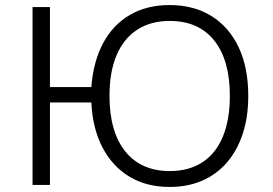

<svg xmlns="http://www.w3.org/2000/svg" viewBox="-20 -733 1082 761"><path d="M652 8Q561 8 493.5 -32.5Q426 -73 386.5 -148Q347 -223 342 -327H178V0H109V-705H178V-388H342Q350 -490 389 -562.5Q428 -635 495 -674Q562 -713 652 -713Q748 -713 818 -669.5Q888 -626 926 -545.5Q964 -465 964 -353Q964 -269 942 -202.5Q920 -136 879.5 -89Q839 -42 781.5 -17Q724 8 652 8ZM653 -55Q729 -55 782.5 -90Q836 -125 863.5 -192Q891 -259 891 -353Q891 -495 829 -572.5Q767 -650 653 -650Q577 -650 523.5 -615Q470 -580 442 -514Q414 -448 414 -353Q414 -211 476.5 -133Q539 -55 653 -55Z"/></svg>

Font: Nunito Sans 8pt Light
Style: Regular
Weight: 300
Version: Version 3.101;gftools[0.9.27]